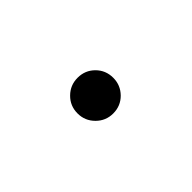

<svg xmlns="http://www.w3.org/2000/svg" viewBox="-5 -279 460 460"><g transform="rotate(45 225.0 -48.5)"><path d="M223 12Q197.5 12 180 -5.8Q162.5 -23.5 162.5 -48.5Q162.5 -74 180 -91.5Q197.5 -109 223 -109Q248 -109 265.8 -91.5Q283.5 -74 283.5 -48.5Q283.5 -23.5 265.8 -5.8Q248 12 223 12Z"/></g></svg>

Font: League Mono Condensed UltraLight
Style: Regular
Weight: 200
Width: 1
Designer: Tyler Finck
Foundry: The League of Moveable Type / Tyler Finck
Version: Version 2.210